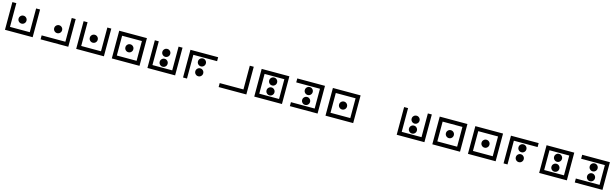

<svg xmlns="http://www.w3.org/2000/svg" viewBox="142 -2630 14658 4577"><g transform="rotate(15 7470.5 -342.0)"><path d="M97.7 -683.6H195.3V-97.7H683.6V-683.6H781.2V0H97.7ZM439.5 -244.1Q398.9 -244.1 370.4 -272.7Q341.8 -301.3 341.8 -341.8Q341.8 -382.3 370.4 -410.9Q398.9 -439.5 439.5 -439.5Q480 -439.5 508.5 -410.9Q537.1 -382.3 537.1 -341.8Q537.1 -301.3 508.5 -272.7Q480 -244.1 439.5 -244.1Z M976.6 0V-97.7H1562.5V-683.6H1660.2V0ZM1318.4 -244.1Q1277.8 -244.1 1249.3 -272.7Q1220.7 -301.3 1220.7 -341.8Q1220.7 -382.3 1249.3 -410.9Q1277.8 -439.5 1318.4 -439.5Q1358.9 -439.5 1387.5 -410.9Q1416 -382.3 1416 -341.8Q1416 -301.3 1387.5 -272.7Q1358.9 -244.1 1318.4 -244.1Z M1855.5 -683.6H1953.1V-97.7H2441.4V-683.6H2539.1V0H1855.5ZM2197.3 -244.1Q2156.7 -244.1 2128.2 -272.7Q2099.6 -301.3 2099.6 -341.8Q2099.6 -382.3 2128.2 -410.9Q2156.7 -439.5 2197.3 -439.5Q2237.8 -439.5 2266.4 -410.9Q2294.9 -382.3 2294.9 -341.8Q2294.9 -301.3 2266.4 -272.7Q2237.8 -244.1 2197.3 -244.1Z M2832 -585.9V-97.7H3320.3V-585.9ZM2734.4 -683.6H3418V0H2734.4ZM3076.2 -244.1Q3035.6 -244.1 3007.1 -272.7Q2978.5 -301.3 2978.5 -341.8Q2978.5 -382.3 3007.1 -410.9Q3035.6 -439.5 3076.2 -439.5Q3116.7 -439.5 3145.3 -410.9Q3173.8 -382.3 3173.8 -341.8Q3173.8 -301.3 3145.3 -272.7Q3116.7 -244.1 3076.2 -244.1Z M3613.3 -683.6H3710.9V-97.7H4199.2V-683.6H4296.9V0H3613.3ZM3955.1 -366.2Q3914.6 -366.2 3886 -394.8Q3857.4 -423.3 3857.4 -463.9Q3857.4 -504.4 3886 -533Q3914.6 -561.5 3955.1 -561.5Q3995.6 -561.5 4024.2 -533Q4052.7 -504.4 4052.7 -463.9Q4052.7 -423.3 4024.2 -394.8Q3995.6 -366.2 3955.1 -366.2ZM3955.1 -122.1Q3914.6 -122.1 3886 -150.6Q3857.4 -179.2 3857.4 -219.7Q3857.4 -260.3 3886 -288.8Q3914.6 -317.4 3955.1 -317.4Q3995.6 -317.4 4024.2 -288.8Q4052.7 -260.3 4052.7 -219.7Q4052.7 -179.2 4024.2 -150.6Q3995.6 -122.1 3955.1 -122.1Z M5175.8 -683.6V-585.9H4589.8V0H4492.2V-683.6ZM4834 -366.2Q4793.5 -366.2 4764.9 -394.8Q4736.3 -423.3 4736.3 -463.9Q4736.3 -504.4 4764.9 -533Q4793.5 -561.5 4834 -561.5Q4874.5 -561.5 4903.1 -533Q4931.6 -504.4 4931.6 -463.9Q4931.6 -423.3 4903.1 -394.8Q4874.5 -366.2 4834 -366.2ZM4834 -122.1Q4793.5 -122.1 4764.9 -150.6Q4736.3 -179.2 4736.3 -219.7Q4736.3 -260.3 4764.9 -288.8Q4793.5 -317.4 4834 -317.4Q4874.5 -317.4 4903.1 -288.8Q4931.6 -260.3 4931.6 -219.7Q4931.6 -179.2 4903.1 -150.6Q4874.5 -122.1 4834 -122.1Z M5371.1 0V-97.7H5957V-683.6H6054.7V0Z M6347.7 -585.9V-97.7H6835.9V-585.9ZM6250 -683.6H6933.6V0H6250ZM6591.8 -366.2Q6551.3 -366.2 6522.7 -394.8Q6494.1 -423.3 6494.1 -463.9Q6494.1 -504.4 6522.7 -533Q6551.3 -561.5 6591.8 -561.5Q6632.3 -561.5 6660.9 -533Q6689.5 -504.4 6689.5 -463.9Q6689.5 -423.3 6660.9 -394.8Q6632.3 -366.2 6591.8 -366.2ZM6591.8 -122.1Q6551.3 -122.1 6522.7 -150.6Q6494.1 -179.2 6494.1 -219.7Q6494.1 -260.3 6522.7 -288.8Q6551.3 -317.4 6591.8 -317.4Q6632.3 -317.4 6660.9 -288.8Q6689.5 -260.3 6689.5 -219.7Q6689.5 -179.2 6660.9 -150.6Q6632.3 -122.1 6591.8 -122.1Z M7128.9 0V-97.7H7714.8V-585.9H7128.9V-683.6H7812.5V0ZM7470.7 -366.2Q7430.2 -366.2 7401.6 -394.8Q7373 -423.3 7373 -463.9Q7373 -504.4 7401.6 -533Q7430.2 -561.5 7470.7 -561.5Q7511.2 -561.5 7539.8 -533Q7568.4 -504.4 7568.4 -463.9Q7568.4 -423.3 7539.8 -394.8Q7511.2 -366.2 7470.7 -366.2ZM7470.7 -122.1Q7430.2 -122.1 7401.6 -150.6Q7373 -179.2 7373 -219.7Q7373 -260.3 7401.6 -288.8Q7430.2 -317.4 7470.7 -317.4Q7511.2 -317.4 7539.8 -288.8Q7568.4 -260.3 7568.4 -219.7Q7568.4 -179.2 7539.8 -150.6Q7511.2 -122.1 7470.7 -122.1Z M8105.5 -585.9V-97.7H8593.8V-585.9ZM8007.8 -683.6H8691.4V0H8007.8ZM8349.6 -244.1Q8309.1 -244.1 8280.5 -272.7Q8252 -301.3 8252 -341.8Q8252 -382.3 8280.5 -410.9Q8309.1 -439.5 8349.6 -439.5Q8390.1 -439.5 8418.7 -410.9Q8447.3 -382.3 8447.3 -341.8Q8447.3 -301.3 8418.7 -272.7Q8390.1 -244.1 8349.6 -244.1Z M9765.6 -683.6H9863.3V-97.7H10351.6V-683.6H10449.2V0H9765.6ZM10107.4 -366.2Q10066.9 -366.2 10038.3 -394.8Q10009.8 -423.3 10009.8 -463.9Q10009.8 -504.4 10038.3 -533Q10066.9 -561.5 10107.4 -561.5Q10147.9 -561.5 10176.5 -533Q10205.1 -504.4 10205.1 -463.9Q10205.1 -423.3 10176.5 -394.8Q10147.9 -366.2 10107.4 -366.2ZM10107.4 -122.1Q10066.9 -122.1 10038.3 -150.6Q10009.8 -179.2 10009.8 -219.7Q10009.8 -260.3 10038.3 -288.8Q10066.9 -317.4 10107.4 -317.4Q10147.9 -317.4 10176.5 -288.8Q10205.1 -260.3 10205.1 -219.7Q10205.1 -179.2 10176.5 -150.6Q10147.9 -122.1 10107.4 -122.1Z M10742.2 -585.9V-97.7H11230.5V-585.9ZM10644.5 -683.6H11328.1V0H10644.5ZM10986.3 -244.1Q10945.8 -244.1 10917.2 -272.7Q10888.7 -301.3 10888.7 -341.8Q10888.7 -382.3 10917.2 -410.9Q10945.8 -439.5 10986.3 -439.5Q11026.9 -439.5 11055.4 -410.9Q11084 -382.3 11084 -341.8Q11084 -301.3 11055.4 -272.7Q11026.9 -244.1 10986.3 -244.1Z M11621.1 -585.9V-97.7H12109.4V-585.9ZM11523.4 -683.6H12207V0H11523.4ZM11865.2 -244.1Q11824.7 -244.1 11796.1 -272.7Q11767.6 -301.3 11767.6 -341.8Q11767.6 -382.3 11796.1 -410.9Q11824.7 -439.5 11865.2 -439.5Q11905.8 -439.5 11934.3 -410.9Q11962.9 -382.3 11962.9 -341.8Q11962.9 -301.3 11934.3 -272.7Q11905.8 -244.1 11865.2 -244.1Z M13085.9 -683.6V-585.9H12500V0H12402.3V-683.6ZM12744.1 -366.2Q12703.6 -366.2 12675 -394.8Q12646.5 -423.3 12646.5 -463.9Q12646.5 -504.4 12675 -533Q12703.6 -561.5 12744.1 -561.5Q12784.7 -561.5 12813.2 -533Q12841.8 -504.4 12841.8 -463.9Q12841.8 -423.3 12813.2 -394.8Q12784.7 -366.2 12744.1 -366.2ZM12744.1 -122.1Q12703.6 -122.1 12675 -150.6Q12646.5 -179.2 12646.5 -219.7Q12646.5 -260.3 12675 -288.8Q12703.6 -317.4 12744.1 -317.4Q12784.7 -317.4 12813.2 -288.8Q12841.8 -260.3 12841.8 -219.7Q12841.8 -179.2 12813.2 -150.6Q12784.7 -122.1 12744.1 -122.1Z M13378.9 -585.9V-97.7H13867.2V-585.9ZM13281.2 -683.6H13964.8V0H13281.2ZM13623 -366.2Q13582.5 -366.2 13554 -394.8Q13525.4 -423.3 13525.4 -463.9Q13525.4 -504.4 13554 -533Q13582.5 -561.5 13623 -561.5Q13663.6 -561.5 13692.1 -533Q13720.7 -504.4 13720.7 -463.9Q13720.7 -423.3 13692.1 -394.8Q13663.6 -366.2 13623 -366.2ZM13623 -122.1Q13582.5 -122.1 13554 -150.6Q13525.4 -179.2 13525.4 -219.7Q13525.4 -260.3 13554 -288.8Q13582.5 -317.4 13623 -317.4Q13663.6 -317.4 13692.1 -288.8Q13720.7 -260.3 13720.7 -219.7Q13720.7 -179.2 13692.1 -150.6Q13663.6 -122.1 13623 -122.1Z M14160.2 0V-97.7H14746.1V-585.9H14160.2V-683.6H14843.8V0ZM14502 -366.2Q14461.4 -366.2 14432.9 -394.8Q14404.3 -423.3 14404.3 -463.9Q14404.3 -504.4 14432.9 -533Q14461.4 -561.5 14502 -561.5Q14542.5 -561.5 14571 -533Q14599.6 -504.4 14599.6 -463.9Q14599.6 -423.3 14571 -394.8Q14542.5 -366.2 14502 -366.2ZM14502 -122.1Q14461.4 -122.1 14432.9 -150.6Q14404.3 -179.2 14404.3 -219.7Q14404.3 -260.3 14432.9 -288.8Q14461.4 -317.4 14502 -317.4Q14542.5 -317.4 14571 -288.8Q14599.6 -260.3 14599.6 -219.7Q14599.6 -179.2 14571 -150.6Q14542.5 -122.1 14502 -122.1Z"/></g></svg>

Font: BabelStone Leeson
Style: Regular
Weight: 400
Designer: Andrew West
Foundry: BabelStone
Version: Version 1.02 November 6, 2013